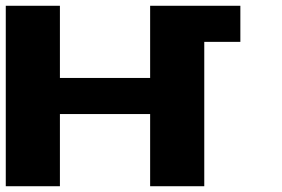

<svg xmlns="http://www.w3.org/2000/svg" viewBox="-20 -645 977 665"><path d="M500 0H687.5V-500H812.5V-625H500V-375H187.5V-625H0V0H187.5V-250H500Z"/></svg>

Font: Faithful 32x
Style: Semibold
Weight: 400
Foundry: Faithful Resource Pack
Version: Version 1.0; January 27, 2023